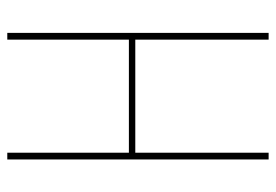

<svg xmlns="http://www.w3.org/2000/svg" viewBox="-138 -638 775 540"><g transform="rotate(-90 250.0 -367.5)"><path d="M72 0V-735H91V-393H409V-735H428V0H409V-375H91V0Z"/></g></svg>

Font: Iosevka Curly Thin
Style: Regular
Weight: 100
Monospace: yes
Designer: Belleve Invis
Foundry: Belleve Invis
Version: Version 22.1.2; ttfautohint (v1.8.4)